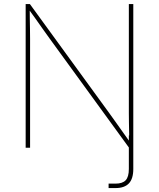

<svg xmlns="http://www.w3.org/2000/svg" viewBox="-20 -748 805 972"><path d="M529.8 204.1V181.6Q539.1 181.6 548.8 181.6Q558.6 181.6 564.9 181.6Q600.1 181.6 616.2 164.6Q632.3 147.5 632.3 107.4V-62.5H654.8V107.4Q654.8 157.2 632.3 180.7Q609.9 204.1 564.9 204.1Q558.6 204.1 548.3 204.1Q538.1 204.1 529.8 204.1ZM109.9 0V-727.5H131.3L533.2 -175.3Q551.8 -149.9 569.6 -124.5Q587.4 -99.1 605.5 -74Q623.5 -48.8 641.6 -23.4H634.3Q634.3 -48.8 633.8 -74Q633.3 -99.1 632.8 -124.5Q632.3 -149.9 632.3 -175.3V-727.5H654.8V0H633.3L232.4 -551.3Q213.9 -576.7 196 -602.1Q178.2 -627.4 160.2 -652.8Q142.1 -678.2 123.5 -703.6H130.4Q130.4 -678.2 130.9 -652.8Q131.3 -627.4 131.8 -602.1Q132.3 -576.7 132.3 -551.3V0Z"/></svg>

Font: Inter 16pt Thin
Style: Regular
Weight: 250
Version: Version 4.001;git-66647c0bb